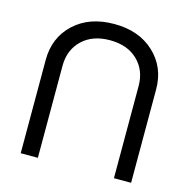

<svg xmlns="http://www.w3.org/2000/svg" viewBox="-107 -843 942 949"><g transform="rotate(15 363.5 -368.5)"><path d="M558.1 0V-471.2Q558.1 -552.2 505.6 -603Q453.1 -653.8 363.8 -653.8Q274.4 -653.8 221.7 -603Q168.9 -552.2 168.9 -471.2V0H81.1V-478Q81.1 -591.8 158.7 -664.3Q236.3 -736.8 363.8 -736.8Q490.2 -736.8 568.1 -664.1Q646 -591.3 646 -478V0Z"/></g></svg>

Font: Telcell.Market
Style: Regular
Weight: 400
Designer: Rasmus Andersson, Sedrak Mkrtchyan
Version: Version 3.019;git-0a5106e0b